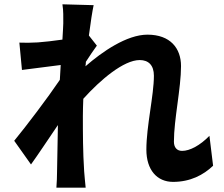

<svg xmlns="http://www.w3.org/2000/svg" viewBox="-20 -827 1040 892"><path d="M953 -196C909 -151 862 -126 826 -126C801 -126 788 -143 788 -169C788 -272 821 -417 821 -520C821 -603 771 -666 665 -666C569 -666 455 -587 377 -519C378 -526 379 -533 379 -540C396 -566 417 -598 430 -615L393 -662C401 -724 409 -775 415 -803L270 -807C275 -777 274 -747 274 -719C274 -708 272 -680 270 -643C228 -637 185 -632 156 -630C121 -628 98 -628 70 -629L82 -502C138 -509 214 -519 262 -525L258 -456C202 -373 102 -241 46 -173L124 -63C158 -110 206 -183 249 -246C247 -162 247 -105 245 -28C245 -12 244 24 242 45H378C376 23 372 -13 371 -31C365 -124 365 -207 365 -288C365 -313 366 -340 367 -368C447 -457 555 -548 629 -548C670 -548 695 -524 695 -475C695 -385 660 -240 660 -132C660 -37 710 18 784 18C864 18 925 -14 970 -57Z"/></svg>

Font: Source Han Sans SC Bold
Style: Regular
Weight: 700
Designer: Ryoko NISHIZUKA (kana & ideographs); Paul D. Hunt (Latin, Greek & Cyrillic); Wenlong ZHANG (bopomofo); Sandoll Communica
Foundry: Adobe Systems Incorporated
Version: Version 1.001;PS 1.001;hotconv 1.0.78;makeotf.lib2.5.61930